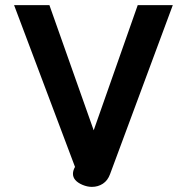

<svg xmlns="http://www.w3.org/2000/svg" viewBox="-20 -720 730 750"><path d="M265 -41Q265 -54 273 -68L35 -700H173L346 -211L518 -700H655L410 -40Q401 -15 382 -2.5Q363 10 339 10Q321 10 302 2Q265 -14 265 -41Z"/></svg>

Font: Niramit
Style: Bold
Weight: 700
Designer: Katatrad Aksorn Co.,Ltd.
Foundry: Cadson Demak Co.,Ltd.
Version: Version 1.001; ttfautohint (v1.6)